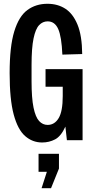

<svg xmlns="http://www.w3.org/2000/svg" viewBox="-20 -742 495 1016"><path d="M203 12Q152 12 113 -22Q74 -56 52.5 -136Q31 -216 31 -355Q31 -496 55.5 -576Q80 -656 125 -689Q170 -722 231 -722Q285 -722 325.5 -696Q366 -670 390 -612Q414 -554 415 -456L310 -453Q306 -548 288 -588.5Q270 -629 232 -629Q206 -629 187 -609Q168 -589 157.5 -538.5Q147 -488 147 -398V-312Q147 -223 157.5 -172.5Q168 -122 187 -101.5Q206 -81 232 -81Q269 -81 290.5 -117Q312 -153 312 -234V-283H221V-376H417V0H334L326 -72Q303 -21 271.5 -4.5Q240 12 203 12ZM200 254 228 167H184V72H292V150L250 254Z"/></svg>

Font: Special Gothic Condensed Medium
Style: Regular
Weight: 500
Width: 3
Designer: Alistair McCready
Foundry: Monolith
Version: Version 1.000; ttfautohint (v1.8.4.7-5d5b)